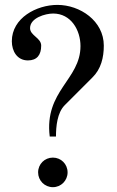

<svg xmlns="http://www.w3.org/2000/svg" viewBox="-20 -757 484 792"><path d="M185.1 -193.8H210.9C210.9 -234.9 215.8 -292 247.1 -323.2L360.8 -437C397 -472.2 408.2 -520 408.2 -568.8C408.2 -670.9 310.1 -736.8 216.8 -736.8C130.9 -736.8 28.8 -683.1 28.8 -586.9C28.8 -545.9 50.8 -507.8 95.2 -507.8C132.8 -507.8 149.9 -530.8 149.9 -568.8C149.9 -601.1 104 -609.9 104 -641.1C104 -683.1 167 -701.2 199.2 -701.2C272.9 -701.2 312 -632.8 312 -566.9C312 -428.2 162.1 -382.8 185.1 -193.8ZM137.2 -45.9C137.2 -12.2 164.1 15.1 198.2 15.1C231.9 15.1 258.8 -12.2 258.8 -45.9C258.8 -80.1 231.9 -106.9 198.2 -106.9C164.1 -106.9 137.2 -80.1 137.2 -45.9Z"/></svg>

Font: MusGlyphs-Text
Style: Regular
Weight: 400
Version: Version 2.1.1